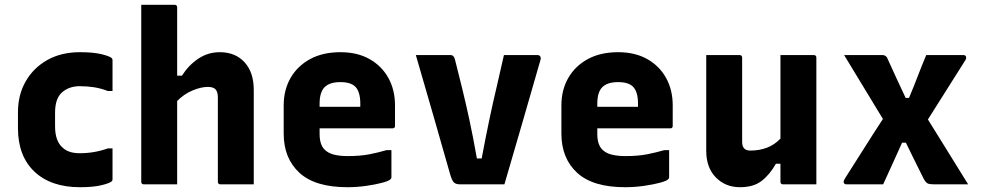

<svg xmlns="http://www.w3.org/2000/svg" viewBox="-20 -770 4100 802"><path d="M314 -552Q370 -552 404.5 -543.5Q439 -535 447 -527Q450 -524 450 -519V-390H430Q402 -401 373 -405.5Q344 -410 313 -410Q269 -410 239.5 -384.5Q210 -359 210 -299V-243Q210 -180 242 -153Q266 -130 313 -130Q344 -130 373 -135Q402 -140 430 -150H450V-21Q450 -16 447 -13Q439 -5 404.5 3.5Q370 12 314 12Q193 12 124 -53Q55 -118 55 -235V-301Q55 -374 87.5 -430.5Q120 -487 178 -519.5Q236 -552 314 -552Z M581 0Q570 0 570 -11V-750H709Q720 -750 720 -739V-454H740Q768 -498 808.5 -525Q849 -552 898 -552Q963 -552 1001.5 -510Q1040 -468 1040 -394V0H901Q890 0 890 -11V-363Q890 -386 880.5 -396.5Q871 -407 848 -407Q820 -407 784 -392Q748 -377 720 -348V0Z M1402 -552Q1473 -552 1524 -523Q1575 -494 1602.5 -444Q1630 -394 1630 -330V-244Q1630 -234 1620 -234H1315V-210Q1315 -166 1336 -145Q1351 -130 1375.5 -124Q1400 -118 1432 -118Q1485 -118 1523 -125.5Q1561 -133 1595 -143H1615V-29Q1615 -25 1611 -21Q1604 -14 1576 -6.5Q1548 1 1509 6.5Q1470 12 1431 12Q1296 12 1230.5 -48.5Q1165 -109 1165 -212V-330Q1165 -394 1193.5 -444Q1222 -494 1275 -523Q1328 -552 1402 -552ZM1402 -427Q1357 -427 1336 -406Q1315 -385 1315 -337V-324H1485V-337Q1485 -387 1464 -408Q1445 -427 1402 -427Z M1863 -540Q1875 -540 1880 -523Q1895 -464 1910 -403Q1925 -342 1940.5 -270.5Q1956 -199 1972 -108H1992Q2009 -199 2024.5 -272.5Q2040 -346 2055.5 -411Q2071 -476 2085 -540H2225Q2233 -540 2236.5 -534.5Q2240 -529 2238 -521Q2201 -391 2163 -261Q2125 -131 2087 0H1902Q1885 0 1876.5 -7.5Q1868 -15 1860 -43Q1829 -153 1792 -281Q1755 -409 1717 -540Z M2562 -552Q2633 -552 2684 -523Q2735 -494 2762.5 -444Q2790 -394 2790 -330V-244Q2790 -234 2780 -234H2475V-210Q2475 -166 2496 -145Q2511 -130 2535.5 -124Q2560 -118 2592 -118Q2645 -118 2683 -125.5Q2721 -133 2755 -143H2775V-29Q2775 -25 2771 -21Q2764 -14 2736 -6.5Q2708 1 2669 6.5Q2630 12 2591 12Q2456 12 2390.5 -48.5Q2325 -109 2325 -212V-330Q2325 -394 2353.5 -444Q2382 -494 2435 -523Q2488 -552 2562 -552ZM2562 -427Q2517 -427 2496 -406Q2475 -385 2475 -337V-324H2645V-337Q2645 -387 2624 -408Q2605 -427 2562 -427Z M3069 -540Q3080 -540 3080 -529V-177Q3080 -141 3114 -141Q3152 -141 3183.5 -153Q3215 -165 3240 -191V-540H3379Q3390 -540 3390 -529V0H3251Q3240 0 3240 -11V-86H3221Q3195 -40 3161 -14Q3127 12 3071 12Q3010 12 2970 -29Q2930 -70 2930 -140V-540Z M3506 -540H3666Q3678 -540 3685 -530Q3704 -488 3723.5 -445.5Q3743 -403 3763 -361H3777Q3796 -406 3813 -450.5Q3830 -495 3849 -540H4004Q4016 -540 4016 -528Q4016 -525 4012 -518Q3973 -456 3934 -394.5Q3895 -333 3856 -271Q3898 -203 3940 -135.5Q3982 -68 4024 0H3881Q3862 0 3854.5 -4Q3847 -8 3839 -22Q3834 -32 3822 -56Q3810 -80 3794.5 -111.5Q3779 -143 3764 -174H3748Q3729 -131 3709 -87.5Q3689 -44 3669 0H3516Q3504 0 3504 -11Q3504 -16 3511 -27Q3550 -88 3589 -150Q3628 -212 3668 -273Q3627 -340 3587 -406.5Q3547 -473 3506 -540Z"/></svg>

Font: Recursive Sn Lnr St XBd
Style: Regular
Weight: 800
Version: Version 1.079;hotconv 1.0.112;makeotfexe 2.5.65598; ttfautoh